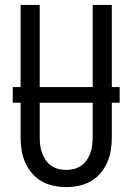

<svg xmlns="http://www.w3.org/2000/svg" viewBox="-20 -755 540 783"><path d="M250 8Q224 8 198 2.5Q172 -3 149.5 -16Q127 -29 110 -49Q93 -69 82.5 -93Q72 -117 68 -143Q64 -169 64 -195V-735H142V-195Q142 -179 144 -162.5Q146 -146 151.5 -131Q157 -116 166 -102.5Q175 -89 188.5 -79.5Q202 -70 218 -66Q234 -62 250 -62Q266 -62 282 -66Q298 -70 311.5 -79.5Q325 -89 334 -102.5Q343 -116 348.5 -131Q354 -146 356 -162.5Q358 -179 358 -195V-735H436V-195Q436 -169 432 -143Q428 -117 417.5 -93Q407 -69 390 -49Q373 -29 350.5 -16Q328 -3 302 2.5Q276 8 250 8ZM468 -336H32V-400H468Z"/></svg>

Font: Iosevka Term
Style: Regular
Weight: 400
Monospace: yes
Designer: Belleve Invis
Foundry: Belleve Invis
Version: Version 30.0.1